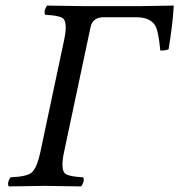

<svg xmlns="http://www.w3.org/2000/svg" viewBox="-20 -667 644 689"><path d="M278.3 -645H482.9Q483.9 -645 603.5 -647Q600.1 -581.1 585 -490.2Q569.8 -484.4 555.2 -485.8Q548.8 -556.6 536.1 -577.1Q517.1 -604.5 471.7 -605H348.6Q313 -603.5 305.2 -570.8L210 -122.1Q196.3 -58.1 214.4 -43.5Q228.5 -33.2 277.8 -30.8Q284.7 -22 274.9 -3.4Q272.5 0.5 270.5 2Q170.4 0 142.1 0Q108.4 0 11.7 2Q4.9 -6.8 14.2 -25.4Q16.6 -29.3 18.6 -30.8Q76.7 -33.2 93.8 -47.9Q113.3 -65.9 125 -122.1L210 -522.9Q223.6 -586.9 205.6 -601.6Q191.4 -611.8 142.6 -613.8Q135.7 -622.6 145.5 -641.6Q147.9 -645.5 149.4 -647Z"/></svg>

Font: Linux Libertine Display Slanted O
Style: Slanted
Weight: 400
Designer: Philipp H. Poll
Foundry: Philipp H. Poll
Version: Version 5.0.9